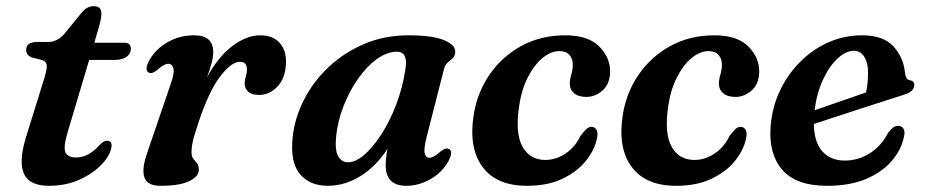

<svg xmlns="http://www.w3.org/2000/svg" viewBox="-20 -588 2992 620"><path d="M116.5 -394 84 -402Q64.5 -409 64.5 -427Q64.5 -452.5 100.5 -452.5H136.5Q163 -452.5 186 -476.5L246.5 -550.5Q262 -568 283 -568Q307.5 -568 307.5 -544.5Q307.5 -529.5 299.5 -501L284.5 -450H381Q402.5 -450 402.5 -431Q402.5 -414 388.2 -404.2Q374 -394.5 350.5 -394.5H268L197.5 -158Q184 -112 191.5 -95.8Q199 -79.5 225.5 -79.5Q245.5 -79.5 263.5 -88.8Q281.5 -98 301.5 -119.5Q314.5 -133.5 325 -133.5Q342.5 -133.5 340 -114.5Q337 -88 310 -58.8Q283 -29.5 238.5 -8.8Q194 12 138.5 12Q75 12 57.5 -26.5Q40 -65 63 -142L124.5 -340Q132.5 -367.5 130.8 -378.8Q129 -390 116.5 -394Z M460.5 -353.5Q445.5 -361.5 461 -391Q481 -428.5 520.2 -451.2Q559.5 -474 607.5 -474Q668.5 -474 668.5 -419.5Q668.5 -403 662.8 -382.2Q657 -361.5 648.5 -339Q685.5 -406 731.2 -440Q777 -474 820 -474Q861.5 -474 883.2 -449.2Q905 -424.5 903.5 -385Q902 -336 876.2 -308.8Q850.5 -281.5 817 -281.5Q792 -281.5 781 -292.5Q770 -303.5 770 -317.5Q770 -329.5 773.8 -340.5Q777.5 -351.5 777.5 -363.5Q777.5 -388.5 755 -388.5Q727 -388.5 690.5 -340.5Q654 -292.5 620.5 -191Q608.5 -156 603.5 -135Q598.5 -114 598.5 -97Q598.5 -82 604.5 -74.8Q610.5 -67.5 616.2 -60.8Q622 -54 622 -40Q622 -18 591 -3Q560 12 498.5 12Q455.5 12 446.2 -15.2Q437 -42.5 455.5 -95L530.5 -314.5Q544 -352 540 -367Q536 -382 523.5 -382Q510 -382 488.5 -363Q471.5 -348 460.5 -353.5Z M1358 -147Q1348 -108 1351.5 -93.2Q1355 -78.5 1366.5 -78.5Q1380 -78.5 1401.5 -98Q1418.5 -112.5 1429.5 -107Q1444.5 -99.5 1429 -69.5Q1409.5 -32.5 1371.2 -10.2Q1333 12 1292 12Q1225.5 12 1225.5 -54Q1225.5 -65.5 1226.8 -78.2Q1228 -91 1231.5 -108Q1194.5 -50.5 1143.8 -19.2Q1093 12 1038.5 12Q980 12 948.2 -26.2Q916.5 -64.5 925 -145Q931.5 -206.5 961.2 -265.2Q991 -324 1040.8 -371Q1090.5 -418 1156 -446Q1221.5 -474 1299 -474Q1377 -474 1414.8 -458Q1452.5 -442 1450 -418.5Q1448.5 -405.5 1441 -399Q1433.5 -392.5 1425.5 -385.8Q1417.5 -379 1414 -366ZM1065.5 -148.5Q1061 -102 1072.2 -83Q1083.5 -64 1104 -64Q1128.5 -64 1156.8 -88.5Q1185 -113 1212 -155Q1239 -197 1259.5 -250.8Q1280 -304.5 1289 -363.5Q1298.5 -421 1262.5 -421Q1229.5 -421 1196.5 -397Q1163.5 -373 1135.8 -333.2Q1108 -293.5 1089.2 -245.2Q1070.5 -197 1065.5 -148.5Z M1786.5 -423Q1759 -423 1731.8 -400.5Q1704.5 -378 1684 -337.5Q1663.5 -297 1656 -243Q1643.5 -156 1667.5 -113.8Q1691.5 -71.5 1741 -71.5Q1774.5 -71.5 1805.5 -91.8Q1836.5 -112 1854.5 -149.5Q1866 -164 1873.5 -171.2Q1881 -178.5 1891 -178.5Q1901.5 -178 1906.8 -167.8Q1912 -157.5 1907 -138Q1899 -102 1871 -67.5Q1843 -33 1795.5 -10.5Q1748 12 1681.5 12Q1583.5 12 1538.2 -49Q1493 -110 1509.5 -216.5Q1520.5 -288 1560.5 -346.5Q1600.5 -405 1663.2 -439.5Q1726 -474 1805.5 -474Q1880 -474 1916 -437Q1952 -400 1950 -353Q1948.5 -315.5 1925 -295.2Q1901.5 -275 1873.5 -275Q1847.5 -275 1833.5 -287.2Q1819.5 -299.5 1820 -319Q1820.5 -334 1825 -348Q1829.5 -362 1829.5 -379Q1830 -398 1818.8 -410.5Q1807.5 -423 1786.5 -423Z M2268 -423Q2240.5 -423 2213.2 -400.5Q2186 -378 2165.5 -337.5Q2145 -297 2137.5 -243Q2125 -156 2149 -113.8Q2173 -71.5 2222.5 -71.5Q2256 -71.5 2287 -91.8Q2318 -112 2336 -149.5Q2347.5 -164 2355 -171.2Q2362.5 -178.5 2372.5 -178.5Q2383 -178 2388.2 -167.8Q2393.5 -157.5 2388.5 -138Q2380.5 -102 2352.5 -67.5Q2324.5 -33 2277 -10.5Q2229.5 12 2163 12Q2065 12 2019.8 -49Q1974.5 -110 1991 -216.5Q2002 -288 2042 -346.5Q2082 -405 2144.8 -439.5Q2207.5 -474 2287 -474Q2361.5 -474 2397.5 -437Q2433.5 -400 2431.5 -353Q2430 -315.5 2406.5 -295.2Q2383 -275 2355 -275Q2329 -275 2315 -287.2Q2301 -299.5 2301.5 -319Q2302 -334 2306.5 -348Q2311 -362 2311 -379Q2311.5 -398 2300.2 -410.5Q2289 -423 2268 -423Z M2898.5 -144Q2890 -104 2859.5 -68.2Q2829 -32.5 2776.8 -10.2Q2724.5 12 2651 12Q2551 12 2506.2 -39.5Q2461.5 -91 2468.5 -180Q2473 -240.5 2497.8 -293.5Q2522.5 -346.5 2562.8 -387.2Q2603 -428 2654.5 -451Q2706 -474 2765 -474Q2831.5 -474 2864.5 -438.8Q2897.5 -403.5 2902.5 -352Q2905 -331 2917.5 -329Q2932.5 -327 2932.5 -313.5Q2932.5 -304 2924.8 -295.8Q2917 -287.5 2895.5 -281Q2873.5 -274 2838 -262.5Q2802.5 -251 2761.2 -237.8Q2720 -224.5 2679.8 -211.2Q2639.5 -198 2608 -187.5Q2609 -129 2635.5 -99.2Q2662 -69.5 2708 -69.5Q2751.5 -69.5 2789 -93.2Q2826.5 -117 2847.5 -159Q2858 -172 2865.2 -177Q2872.5 -182 2881 -181.5Q2891.5 -181.5 2897.5 -172.5Q2903.5 -163.5 2898.5 -144ZM2737.5 -424Q2711.5 -424 2684.8 -399.2Q2658 -374.5 2637.8 -331.2Q2617.5 -288 2610.5 -232Q2649.5 -245.5 2696 -261.5Q2742.5 -277.5 2776.5 -289.5Q2783 -316.5 2783 -355Q2783 -385.5 2770.8 -404.8Q2758.5 -424 2737.5 -424Z"/></svg>

Font: Fraunces 9pt S000 SemiBold
Style: Italic
Weight: 600
Italic angle: -16°
Version: Version 1.000; ttfautohint (v1.8.3)